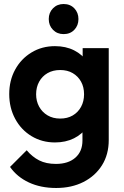

<svg xmlns="http://www.w3.org/2000/svg" viewBox="-20 -723 619 957"><path d="M260 214Q183 214 124 186.5Q65 159 30 109L113 26Q141 59 175.5 76.5Q210 94 259 94Q320 94 355.5 63Q391 32 391 -23V-144L413 -250L392 -356V-483H522V-25Q522 47 488.5 100.5Q455 154 396 184Q337 214 260 214ZM254 -13Q189 -13 137 -44.5Q85 -76 55.5 -131Q26 -186 26 -254Q26 -322 55.5 -376Q85 -430 137 -461.5Q189 -493 254 -493Q308 -493 349.5 -472Q391 -451 415 -414.5Q439 -378 441 -329V-177Q439 -129 414.5 -91.5Q390 -54 348.5 -33.5Q307 -13 254 -13ZM280 -132Q316 -132 342.5 -147.5Q369 -163 384 -190.5Q399 -218 399 -253Q399 -289 384 -316Q369 -343 342.5 -358.5Q316 -374 280 -374Q244 -374 217 -358.5Q190 -343 175 -315.5Q160 -288 160 -253Q160 -219 175 -191.5Q190 -164 217 -148Q244 -132 280 -132ZM297 -553Q265 -553 244 -574.5Q223 -596 223 -628Q223 -660 244 -681.5Q265 -703 297 -703Q330 -703 350.5 -681.5Q371 -660 371 -628Q371 -596 350.5 -574.5Q330 -553 297 -553Z"/></svg>

Font: Outfit Thin SemiBold
Style: Regular
Weight: 600
Version: Version 1.100;gftools[0.9.27]